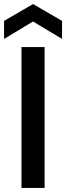

<svg xmlns="http://www.w3.org/2000/svg" viewBox="-31 -927 326 947"><path d="M75 -695H189V0H75ZM275 -735 132 -821 -11 -735V-824L132 -907L275 -824Z"/></svg>

Font: Poppins Medium
Style: Regular
Weight: 500
Designer: Ninad Kale (Devanagari), Jonny Pinhorn (Latin)
Version: Version 5.002